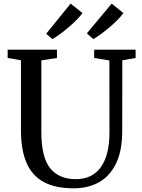

<svg xmlns="http://www.w3.org/2000/svg" viewBox="-20 -1012 768 1040"><path d="M93.5 -308V-685.5L21.5 -698V-743H288.5V-698L204 -685V-297Q204 -159.5 252 -100.5Q300 -41.5 390 -41.5Q480 -41.5 526.5 -107Q573 -172.5 573 -296.5L572.5 -684.5L490 -698V-743H714.5V-698L642.5 -685.5L642 -301.5Q642 -196 608.8 -127Q575.5 -58 516.5 -25Q457.5 8 379 8Q281 8 218 -25.5Q155 -59 124.2 -128.8Q93.5 -198.5 93.5 -308ZM427 -941Q400 -905.5 351 -863.8Q302 -822 264.5 -800.5H264L230 -829L362.5 -992.5ZM648.5 -941Q622 -905.5 573 -864Q524 -822.5 486 -800.5H485L450.5 -831.5L585 -992.5Z"/></svg>

Font: Merriweather 12pt
Style: Regular
Weight: 400
Designer: Eben Sorkin
Foundry: Eben Sorkin
Version: Version 2.100